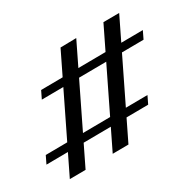

<svg xmlns="http://www.w3.org/2000/svg" viewBox="-91 -628 751 765"><g transform="rotate(-15 284.5 -245.5)"><path d="M296 -4 396 -520.2 466.1 -539.5 366.1 -23.4ZM29.8 -30.6 37.1 -68.5 490.3 -194.4 483.1 -156.5ZM104.8 49.2 204.8 -466.9 275 -487.1 175 29.8ZM79 -285.5 86.3 -323.4 539.5 -449.2 532.3 -411.3Z"/></g></svg>

Font: Playfair 9pt
Style: Regular
Weight: 400
Designer: Claus Eggers Sørensen
Foundry: Claus Eggers Sørensen
Version: Version 2.203